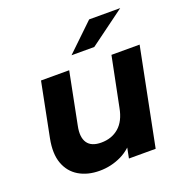

<svg xmlns="http://www.w3.org/2000/svg" viewBox="-135 -871 956 999"><g transform="rotate(-20 343.5 -371.5)"><path d="M249 8Q183 8 135 -20.5Q87 -49 67 -104Q47 -159 63 -240L122 -538H278L221 -250Q209 -191 230.5 -159Q252 -127 307 -127Q365 -127 404.5 -161Q444 -195 457 -265L512 -538H668L561 0H413L443 -152L465 -106Q427 -47 370 -19.5Q313 8 249 8ZM316 -607 466 -751H638L442 -607Z"/></g></svg>

Font: Montserrat Thin
Style: Bold Italic
Weight: 700
Italic angle: -11.3°
Version: Version 9.000